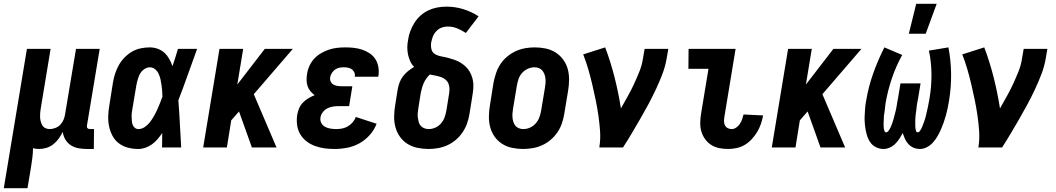

<svg xmlns="http://www.w3.org/2000/svg" viewBox="-54 -778 5574 1013"><path d="M-34 215 88 -520H213L161 -206Q159 -195 158 -183Q157 -171 157.5 -159.5Q158 -148 161 -137Q164 -126 169.5 -116.5Q175 -107 185.5 -102Q196 -97 208 -97Q223 -97 238.5 -103Q254 -109 265 -121Q276 -133 282 -148Q288 -163 290 -179L347 -520H472L405 -117Q404 -113 404.5 -109Q405 -105 407.5 -102Q410 -99 414 -98Q418 -97 422 -97H442L441 8H404Q381 8 359.5 4Q338 0 320 -11.5Q302 -23 291 -41.5Q280 -60 277 -82Q268 -64 256 -47Q244 -30 227.5 -17Q211 -4 191.5 2Q172 8 152 8Q144 8 136 7Q128 6 120 4Q120 30 116.5 56Q113 82 109 108L91 215Z M676 8Q647 8 620.5 1Q594 -6 573 -22Q552 -38 539.5 -61.5Q527 -85 521.5 -111.5Q516 -138 517 -166.5Q518 -195 523 -223L542 -343Q546 -367 553.5 -390Q561 -413 573 -434.5Q585 -456 603 -474.5Q621 -493 642.5 -505.5Q664 -518 688.5 -523Q713 -528 736 -528Q758 -528 778.5 -520.5Q799 -513 814 -499Q829 -485 839 -467Q849 -449 856 -429Q864 -452 871 -474.5Q878 -497 885 -520H986Q961 -452 937 -384Q913 -316 887 -249Q892 -187 895 -124.5Q898 -62 902 0H801Q801 -19 801.5 -38Q802 -57 802 -76Q790 -59 777.5 -44Q765 -29 748.5 -17Q732 -5 713 1.5Q694 8 676 8ZM676 -97Q694 -97 710 -108Q726 -119 737.5 -134Q749 -149 758.5 -166Q768 -183 775.5 -199.5Q783 -216 790 -233.5Q797 -251 803 -268Q803 -284 801.5 -299.5Q800 -315 798 -330.5Q796 -346 792.5 -361Q789 -376 782.5 -389.5Q776 -403 764 -413Q752 -423 736 -423Q726 -423 715.5 -418Q705 -413 697 -405Q689 -397 684 -387.5Q679 -378 675.5 -367.5Q672 -357 669.5 -347Q667 -337 665 -326L645 -206Q643 -195 641.5 -184Q640 -173 640.5 -162.5Q641 -152 641.5 -141.5Q642 -131 645.5 -121Q649 -111 657 -104Q665 -97 676 -97Z M1275 0 1207 -190 1166 -143 1143 0H1018L1104 -520H1229L1198 -332L1343 -520H1491L1285 -281L1405 0Z M1711 8Q1684 8 1658 4.5Q1632 1 1607.5 -8Q1583 -17 1563 -32.5Q1543 -48 1530 -70Q1517 -92 1513.5 -118.5Q1510 -145 1514 -172Q1517 -189 1524 -206Q1531 -223 1544 -236.5Q1557 -250 1573 -259.5Q1589 -269 1606 -276Q1594 -285 1584 -296.5Q1574 -308 1569 -323Q1564 -338 1563.5 -354.5Q1563 -371 1566 -387Q1569 -409 1578.5 -430Q1588 -451 1603.5 -468Q1619 -485 1639.5 -497Q1660 -509 1681 -516Q1702 -523 1724 -525.5Q1746 -528 1767 -528Q1791 -528 1813.5 -525.5Q1836 -523 1857 -516Q1878 -509 1896.5 -496.5Q1915 -484 1926.5 -466Q1938 -448 1942 -425.5Q1946 -403 1943 -380L1941 -373H1817L1818 -375Q1820 -387 1815 -397Q1810 -407 1801.5 -413Q1793 -419 1781.5 -421Q1770 -423 1759 -423Q1747 -423 1735.5 -420.5Q1724 -418 1714 -411Q1704 -404 1697 -393Q1690 -382 1688 -371Q1686 -359 1690.5 -348.5Q1695 -338 1704 -332.5Q1713 -327 1724 -325Q1735 -323 1747 -323H1805L1788 -218H1730Q1716 -218 1701 -215.5Q1686 -213 1672.5 -206Q1659 -199 1649 -186Q1639 -173 1637 -159Q1634 -143 1641 -129.5Q1648 -116 1661 -109Q1674 -102 1689.5 -99.5Q1705 -97 1721 -97Q1736 -97 1751.5 -100Q1767 -103 1781.5 -111.5Q1796 -120 1807 -133Q1818 -146 1823 -161L1933 -125Q1921 -93 1897 -66Q1873 -39 1842.5 -22Q1812 -5 1778 1.5Q1744 8 1711 8Z M2207 8Q2177 8 2148.5 2Q2120 -4 2096.5 -18.5Q2073 -33 2056.5 -56Q2040 -79 2032.5 -106.5Q2025 -134 2025.5 -164Q2026 -194 2031 -223L2044 -305Q2047 -323 2053.5 -341Q2060 -359 2071.5 -374.5Q2083 -390 2099 -403Q2115 -416 2131 -425Q2118 -438 2110.5 -454.5Q2103 -471 2099 -489.5Q2095 -508 2095 -527.5Q2095 -547 2099 -567Q2102 -590 2110.5 -613Q2119 -636 2132.5 -657.5Q2146 -679 2165 -696Q2184 -713 2206.5 -723.5Q2229 -734 2253 -738.5Q2277 -743 2301 -743Q2348 -743 2391 -729.5Q2434 -716 2471 -692L2404 -604Q2383 -618 2359 -628Q2335 -638 2308 -638Q2292 -638 2276.5 -632.5Q2261 -627 2248.5 -614Q2236 -601 2230 -585.5Q2224 -570 2221 -554Q2218 -535 2222.5 -517.5Q2227 -500 2242.5 -491.5Q2258 -483 2276 -480Q2294 -477 2311 -472.5Q2328 -468 2345 -462Q2362 -456 2376.5 -447Q2391 -438 2403.5 -426Q2416 -414 2424.5 -399Q2433 -384 2438 -367Q2443 -350 2443.5 -331.5Q2444 -313 2441.5 -294.5Q2439 -276 2436 -258L2423 -177Q2419 -152 2410.5 -127.5Q2402 -103 2387 -80.5Q2372 -58 2351.5 -40.5Q2331 -23 2307 -12Q2283 -1 2257.5 3.5Q2232 8 2207 8ZM2208 -97Q2225 -97 2242.5 -104.5Q2260 -112 2272.5 -126.5Q2285 -141 2291.5 -158.5Q2298 -176 2301 -194L2314 -275Q2317 -290 2317.5 -305.5Q2318 -321 2313 -334.5Q2308 -348 2297 -357.5Q2286 -367 2272.5 -371.5Q2259 -376 2244 -379Q2229 -382 2214 -385Q2204 -376 2195.5 -364Q2187 -352 2181.5 -339.5Q2176 -327 2172.5 -314Q2169 -301 2166 -288L2153 -206Q2151 -194 2150 -181.5Q2149 -169 2150.5 -157.5Q2152 -146 2155 -134.5Q2158 -123 2165.5 -114.5Q2173 -106 2184 -101.5Q2195 -97 2208 -97Z M2706 8Q2676 8 2647.5 2Q2619 -4 2595.5 -19Q2572 -34 2556 -56.5Q2540 -79 2532.5 -106.5Q2525 -134 2525.5 -164Q2526 -194 2531 -223L2550 -343Q2555 -368 2563.5 -393Q2572 -418 2586.5 -440Q2601 -462 2622 -479.5Q2643 -497 2667 -508Q2691 -519 2716.5 -523.5Q2742 -528 2767 -528Q2797 -528 2825.5 -522Q2854 -516 2877.5 -501Q2901 -486 2917.5 -463.5Q2934 -441 2941.5 -413.5Q2949 -386 2948.5 -356Q2948 -326 2943 -297L2923 -177Q2919 -152 2910.5 -127Q2902 -102 2887 -80Q2872 -58 2851.5 -40.5Q2831 -23 2807 -12Q2783 -1 2757 3.5Q2731 8 2706 8ZM2707 -97Q2725 -97 2742 -104.5Q2759 -112 2772 -126.5Q2785 -141 2791.5 -158.5Q2798 -176 2801 -194L2821 -314Q2823 -326 2824 -338Q2825 -350 2824 -362Q2823 -374 2819 -385Q2815 -396 2808 -405Q2801 -414 2790 -418.5Q2779 -423 2767 -423Q2749 -423 2731.5 -415.5Q2714 -408 2701 -393.5Q2688 -379 2682 -361.5Q2676 -344 2673 -326L2653 -206Q2651 -194 2650 -182Q2649 -170 2650 -158Q2651 -146 2654.5 -135Q2658 -124 2665 -115Q2672 -106 2683.5 -101.5Q2695 -97 2707 -97Z M3108 0Q3115 -43 3112 -86Q3109 -129 3103 -170Q3097 -211 3088.5 -252Q3080 -293 3070.5 -333.5Q3061 -374 3049.5 -413.5Q3038 -453 3023 -491L3139 -528Q3168 -451 3188.5 -370Q3209 -289 3222 -206Q3240 -238 3258 -270Q3276 -302 3291 -334.5Q3306 -367 3319.5 -400.5Q3333 -434 3338 -468L3347 -520H3472L3463 -468Q3456 -427 3440.5 -386.5Q3425 -346 3406.5 -306.5Q3388 -267 3367 -228Q3346 -189 3324 -151Q3302 -113 3279.5 -75Q3257 -37 3233 0Z M3788 8Q3764 8 3741 3.5Q3718 -1 3699 -13Q3680 -25 3666.5 -43.5Q3653 -62 3646.5 -84Q3640 -106 3640.5 -130.5Q3641 -155 3645 -179L3684 -415H3578L3579 -520H3827L3768 -162Q3766 -150 3766 -138.5Q3766 -127 3770.5 -117.5Q3775 -108 3784.5 -102.5Q3794 -97 3806 -97Q3819 -97 3830.5 -105Q3842 -113 3849.5 -124.5Q3857 -136 3861.5 -148.5Q3866 -161 3869 -174L3972 -169V-168Q3968 -146 3960.5 -124Q3953 -102 3941 -82Q3929 -62 3912.5 -44Q3896 -26 3876 -14Q3856 -2 3833 3Q3810 8 3788 8Z M4275 0 4207 -190 4166 -143 4143 0H4018L4104 -520H4229L4198 -332L4343 -520H4491L4285 -281L4405 0Z M4608 8Q4588 8 4570.5 0Q4553 -8 4541.5 -22Q4530 -36 4523.5 -54Q4517 -72 4513.5 -91Q4510 -110 4508.5 -129.5Q4507 -149 4508 -168.5Q4509 -188 4510.5 -208Q4512 -228 4516 -248Q4528 -320 4553 -390.5Q4578 -461 4612 -528L4706 -488Q4672 -426 4650.5 -361.5Q4629 -297 4618 -232Q4617 -226 4616.5 -219Q4616 -212 4615 -205.5Q4614 -199 4613.5 -192.5Q4613 -186 4611.5 -179Q4610 -172 4609.5 -165.5Q4609 -159 4609 -152.5Q4609 -146 4608.5 -139.5Q4608 -133 4608 -126.5Q4608 -120 4608 -113.5Q4608 -107 4609 -100.5Q4610 -94 4612.5 -87Q4615 -80 4621 -80Q4628 -80 4633 -86.5Q4638 -93 4641.5 -99.5Q4645 -106 4647.5 -112.5Q4650 -119 4652.5 -125.5Q4655 -132 4657 -138.5Q4659 -145 4661 -152Q4663 -159 4664.5 -165.5Q4666 -172 4668 -179Q4670 -186 4671.5 -192.5Q4673 -199 4674.5 -206Q4676 -213 4677 -219.5Q4678 -226 4679 -233Q4680 -240 4681.5 -246.5Q4683 -253 4684 -260L4697 -338H4803L4790 -260Q4789 -253 4787.5 -246.5Q4786 -240 4785 -233.5Q4784 -227 4783 -220Q4782 -213 4781.5 -206.5Q4781 -200 4780 -193.5Q4779 -187 4778 -180Q4777 -173 4776.5 -166.5Q4776 -160 4775.5 -153.5Q4775 -147 4775 -140Q4775 -133 4775 -126.5Q4775 -120 4775 -113.5Q4775 -107 4776 -100.5Q4777 -94 4779 -87Q4781 -80 4787 -80Q4794 -80 4799 -86.5Q4804 -93 4807 -99Q4810 -105 4812.5 -111.5Q4815 -118 4817.5 -124.5Q4820 -131 4822.5 -138Q4825 -145 4827 -151.5Q4829 -158 4830.5 -164.5Q4832 -171 4833.5 -177.5Q4835 -184 4836.5 -191Q4838 -198 4839.5 -204.5Q4841 -211 4842.5 -217.5Q4844 -224 4845 -231Q4846 -238 4847.5 -244.5Q4849 -251 4850 -258Q4861 -322 4860.5 -386.5Q4860 -451 4847 -511L4950 -528Q4963 -460 4964 -389Q4965 -318 4953 -246Q4950 -227 4946 -208Q4942 -189 4937 -170.5Q4932 -152 4925.5 -133.5Q4919 -115 4911 -96.5Q4903 -78 4893 -60.5Q4883 -43 4869.5 -27.5Q4856 -12 4837.5 -2Q4819 8 4800 8Q4782 8 4766.5 1.5Q4751 -5 4739.5 -17Q4728 -29 4721 -44.5Q4714 -60 4709 -76Q4701 -61 4691.5 -46.5Q4682 -32 4669.5 -19.5Q4657 -7 4640.5 0.5Q4624 8 4608 8ZM4741 -600 4780 -758H4888L4830 -600Z M5108 0Q5115 -43 5112 -86Q5109 -129 5103 -170Q5097 -211 5088.5 -252Q5080 -293 5070.5 -333.5Q5061 -374 5049.5 -413.5Q5038 -453 5023 -491L5139 -528Q5168 -451 5188.5 -370Q5209 -289 5222 -206Q5240 -238 5258 -270Q5276 -302 5291 -334.5Q5306 -367 5319.5 -400.5Q5333 -434 5338 -468L5347 -520H5472L5463 -468Q5456 -427 5440.5 -386.5Q5425 -346 5406.5 -306.5Q5388 -267 5367 -228Q5346 -189 5324 -151Q5302 -113 5279.5 -75Q5257 -37 5233 0Z"/></svg>

Font: Iosevka Term Curly Extrabold
Style: Italic
Weight: 800
Italic angle: -9°
Designer: Belleve Invis
Foundry: Belleve Invis
Version: Version 32.3.0